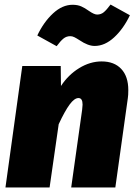

<svg xmlns="http://www.w3.org/2000/svg" viewBox="-20 -824 600 844"><path d="M544 -428Q544 -405 542 -393L487 0H293L341 -341Q343 -359 343 -364Q343 -393 325 -393Q307 -393 286 -364.5Q265 -336 238 -278L198 0H4L78 -534H247L248 -446Q280 -495 328 -524.5Q376 -554 427 -554Q482 -554 513 -521Q544 -488 544 -428ZM330 -647Q316 -656 307 -660.5Q298 -665 289 -665Q272 -665 259 -654.5Q246 -644 229 -621L144 -668Q172 -727 213 -765Q254 -803 299 -803Q321 -803 337 -796Q353 -789 371 -776Q394 -760 407 -760Q424 -760 436.5 -770.5Q449 -781 466 -804L551 -757Q523 -698 482 -660Q441 -622 396 -622Q367 -622 330 -647Z"/></svg>

Font: Fira Sans Black
Style: Italic
Weight: 900
Italic angle: -8°
Designer: Carrois Corporate & Edenspiekermann AG
Foundry: Carrois Corporate GbR & Edenspiekermann AG
Version: Version 4.203